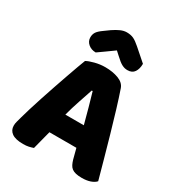

<svg xmlns="http://www.w3.org/2000/svg" viewBox="-201 -980 1030 1116"><g transform="rotate(30 313.5 -422.0)"><path d="M194 -588Q211 -598 245.5 -607Q280 -616 315 -616Q365 -616 403.5 -601.5Q442 -587 453 -556Q471 -504 492 -435Q513 -366 534 -292.5Q555 -219 575 -147.5Q595 -76 610 -21Q598 -7 574 1.5Q550 10 517 10Q493 10 476.5 6Q460 2 449.5 -6Q439 -14 432.5 -27Q426 -40 421 -57L403 -126H222Q214 -96 206 -64Q198 -32 190 -2Q176 3 160.5 6.5Q145 10 123 10Q72 10 47.5 -7.5Q23 -25 23 -56Q23 -70 27 -84Q31 -98 36 -117Q43 -144 55.5 -184Q68 -224 83 -270.5Q98 -317 115 -366Q132 -415 147 -458.5Q162 -502 174.5 -536Q187 -570 194 -588ZM314 -459Q300 -417 282.5 -365.5Q265 -314 251 -261H375Q361 -315 346.5 -366.5Q332 -418 320 -459ZM324 -734Q293 -711 269 -694.5Q245 -678 223 -662Q193 -662 172.5 -679.5Q152 -697 152 -723Q152 -743 161.5 -758Q171 -773 198 -792L234 -818Q259 -835 280.5 -844.5Q302 -854 322 -854Q349 -854 368 -845Q387 -836 413 -813L494 -742Q494 -708 479.5 -686.5Q465 -665 434 -665Q424 -665 415.5 -667Q407 -669 397 -674Q387 -679 375 -688.5Q363 -698 347 -713Z"/></g></svg>

Font: Baloo Bhaina
Style: Regular
Weight: 400
Designer: Manish Minz, Shuchita Grover and Ek Type
Foundry: Ek Type
Version: Version 1.443;PS 1.000;hotconv 16.6.51;makeotf.lib2.5.65220;